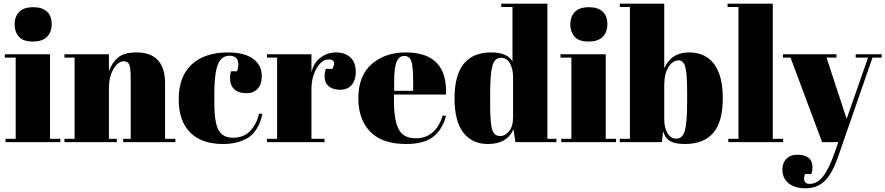

<svg xmlns="http://www.w3.org/2000/svg" viewBox="-20 -770 4796 1040"><path d="M59 -638Q59 -679 83.5 -705Q108 -731 161 -731Q208 -731 234 -707.5Q260 -684 260 -639Q260 -597 235 -571Q210 -545 159 -545Q104 -545 81.5 -572Q59 -599 59 -638ZM6 -476H251V-18H307V0H10V-18H65V-458H6Z M329 -476H570V-384Q586 -430 619 -458Q652 -486 719 -486Q874 -486 874 -319V-18H930V0H647V-18H688V-343Q688 -403 680 -420.5Q672 -438 651 -438Q619 -438 594.5 -396Q570 -354 570 -294V-18H613V0H329V-18H384V-458H329Z M1223 -468Q1179 -468 1160 -420Q1141 -372 1141 -261V-209Q1141 -110 1163 -67Q1185 -24 1242 -24Q1303 -24 1338 -64Q1373 -104 1383 -155L1401 -153Q1396 -130 1390 -112Q1384 -94 1368.5 -69.5Q1353 -45 1331.5 -29Q1310 -13 1273 -1.5Q1236 10 1188 10Q1072 10 1010 -52.5Q948 -115 948 -232Q948 -356 1018.5 -421Q1089 -486 1215 -486Q1304 -486 1351 -451.5Q1398 -417 1398 -359Q1398 -313 1375.5 -289Q1353 -265 1315 -265Q1274 -265 1250 -286Q1226 -307 1226 -348Q1226 -366 1231 -384H1264Q1271 -404 1271 -420Q1271 -468 1223 -468Z M1760 -448Q1723 -448 1695 -400Q1667 -352 1667 -286V-18H1738V0H1426V-18H1481V-458H1426V-476H1667V-380Q1680 -431 1717 -458.5Q1754 -486 1801 -486Q1848 -486 1877.5 -459.5Q1907 -433 1907 -379Q1907 -336 1885 -310Q1863 -284 1823 -284Q1772 -284 1750.5 -314Q1729 -344 1745 -397H1781Q1806 -448 1760 -448Z M1921 -237Q1921 -360 1993.5 -423Q2066 -486 2178 -486Q2405 -486 2396 -258H2114V-219Q2114 -121 2139 -71Q2164 -21 2232 -21Q2287 -21 2324 -53.5Q2361 -86 2378 -145L2396 -142Q2377 -70 2327.5 -30Q2278 10 2179 10Q2050 10 1985.5 -56.5Q1921 -123 1921 -237ZM2115 -278H2218V-327Q2218 -408 2208.5 -437.5Q2199 -467 2169 -467Q2142 -467 2128.5 -435.5Q2115 -404 2115 -327Z M2690 -33Q2716 -33 2737.5 -59Q2759 -85 2759 -136V-354Q2759 -397 2742 -427Q2725 -457 2694 -457Q2659 -457 2647 -413Q2635 -369 2635 -259V-207Q2635 -102 2646 -67.5Q2657 -33 2690 -33ZM2772 0 2761 -70Q2727 10 2623 10Q2537 10 2489.5 -52Q2442 -114 2442 -237Q2442 -486 2640 -486Q2728 -486 2756 -437V-732H2695V-750H2945V-18H2994V0Z M3069 -638Q3069 -679 3093.5 -705Q3118 -731 3171 -731Q3218 -731 3244 -707.5Q3270 -684 3270 -639Q3270 -597 3245 -571Q3220 -545 3169 -545Q3114 -545 3091.5 -572Q3069 -599 3069 -638ZM3016 -476H3261V-18H3317V0H3020V-18H3075V-458H3016Z M3656 -443Q3624 -443 3601 -407Q3578 -371 3578 -308V-122Q3578 -79 3595.5 -49Q3613 -19 3643 -19Q3678 -19 3690 -63Q3702 -107 3702 -217V-269Q3702 -372 3692 -407.5Q3682 -443 3656 -443ZM3578 -750V-400Q3616 -486 3712 -486Q3800 -486 3847.5 -424Q3895 -362 3895 -237Q3895 -110 3843.5 -50Q3792 10 3689 10Q3637 10 3609.5 -6Q3582 -22 3572 -59L3565 0H3337V-18H3392V-732H3337V-750Z M3921 -750H4166V-18H4222V0H3925V-18H3980V-732H3921Z M4221 -458V-476H4511V-458H4457L4566 -126L4682 -458H4615V-476H4756V-458H4706L4519 81Q4486 175 4445 212.5Q4404 250 4343 250Q4286 250 4252 223Q4218 196 4218 149Q4218 112 4240 90Q4262 68 4298 68Q4381 68 4381 137Q4381 152 4375 173H4340Q4332 196 4338 211Q4344 226 4365 226Q4406 226 4438 185.5Q4470 145 4499 62L4521 0H4433L4262 -458Z"/></svg>

Font: Abril Fatface
Style: Regular
Weight: 400
Designer: Veronika Burian, Jos Scaglione
Foundry: TypeTogether
Version: Version 1.001